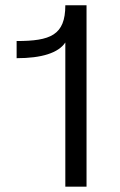

<svg xmlns="http://www.w3.org/2000/svg" viewBox="-20 -696 449 716"><path d="M223.6 0H302.7V-676.3H223.6C223.6 -564.5 167.5 -543 42 -543V-479C135.3 -479 197.8 -498.5 223.6 -537.6Z"/></svg>

Font: Estedad Regular
Style: Regular
Weight: 400
Designer: Amin Abedi
Version: Version 7.3